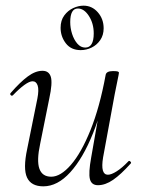

<svg xmlns="http://www.w3.org/2000/svg" viewBox="-20 -645 502 678"><path d="M133 13Q90 13 75.5 -18Q61 -49 76 -119L112 -297Q118 -328 113 -343Q108 -358 95 -358Q84 -358 66 -345Q48 -332 26 -309Q22 -305 18 -309Q14 -313 18 -317Q51 -355 78 -375Q105 -395 130 -395Q153 -395 159.5 -373.5Q166 -352 154 -297L122 -138Q109 -78 119 -49.5Q129 -21 161 -21Q194 -21 230.5 -63Q267 -105 299.5 -185.5Q332 -266 353 -380L364 -379Q344 -263 308.5 -174.5Q273 -86 228 -36.5Q183 13 133 13ZM326 9Q303 9 297.5 -12.5Q292 -34 302 -89L353 -380Q355 -394 379 -394Q392 -394 396 -392.5Q400 -391 400 -388Q400 -385 395 -361.5Q390 -338 385 -312L344 -89Q334 -28 361 -28Q373 -28 392 -40Q411 -52 433 -75Q436 -79 440.5 -74.5Q445 -70 441 -67Q407 -29 379.5 -10Q352 9 326 9ZM265 -468Q231 -468 212.5 -492Q194 -516 194 -547Q194 -573 207 -590.5Q220 -608 238.5 -616.5Q257 -625 275 -625Q305 -625 325.5 -601.5Q346 -578 346 -545Q346 -521 334 -503.5Q322 -486 303.5 -477Q285 -468 265 -468ZM281 -477Q311 -477 311 -527Q311 -562 294 -588.5Q277 -615 255 -615Q228 -615 228 -567Q228 -546 234.5 -525.5Q241 -505 253 -491Q265 -477 281 -477Z"/></svg>

Font: Cormorant Light Light
Style: Italic
Weight: 300
Italic angle: -10°
Version: Version 4.000